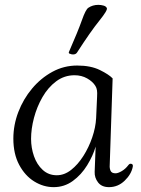

<svg xmlns="http://www.w3.org/2000/svg" viewBox="-20 -760 582 791"><path d="M201 11Q159 11 121 -12.5Q83 -36 59 -81Q35 -126 35 -189Q35 -245 55.5 -298.5Q76 -352 112 -395Q148 -438 195.5 -464Q243 -490 298 -490Q354 -490 391.5 -471.5Q429 -453 444 -437L432 -79Q431 -67 435.5 -56.5Q440 -46 456 -46Q466 -46 481.5 -55Q497 -64 509 -80Q514 -87 521.5 -85Q529 -83 527 -73Q521 -42 493.5 -15.5Q466 11 429 11Q399 11 384 -8.5Q369 -28 370 -52L374 -156Q363 -118 339 -79Q315 -40 280 -14.5Q245 11 201 11ZM108 -188Q108 -151 120 -116.5Q132 -82 156 -60Q180 -38 214 -38Q245 -38 273 -60Q301 -82 323.5 -117.5Q346 -153 360 -194Q374 -235 376 -273L380 -362Q381 -378 379.5 -388Q378 -398 373 -406Q362 -424 339 -437Q316 -450 287 -450Q245 -450 211.5 -425Q178 -400 155 -360Q132 -320 120 -274.5Q108 -229 108 -188ZM385 -740Q396 -740 406.5 -737Q417 -734 420 -727Q425 -719 389 -674.5Q353 -630 297 -543Q291 -534 276 -536Q271 -537 266.5 -539Q262 -541 264 -546Q302 -633 317.5 -677Q333 -721 344 -728Q362 -740 385 -740Z"/></svg>

Font: Diphylleia
Style: Regular
Weight: 400
Designer: Minha Hyung
Foundry: JAMO
Version: Version 1.000; ttfautohint (v1.8.4.7-5d5b);gftools[0.9.28]